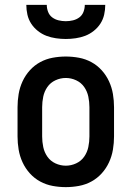

<svg xmlns="http://www.w3.org/2000/svg" viewBox="-20 -760 540 788"><path d="M250 8Q223 8 196 3Q169 -2 145 -15Q121 -28 102.5 -48.5Q84 -69 72.5 -94Q61 -119 56.5 -146Q52 -173 52 -200V-320Q52 -347 56.5 -374Q61 -401 72.5 -426Q84 -451 102.5 -471.5Q121 -492 145 -505Q169 -518 196 -523Q223 -528 250 -528Q277 -528 304 -523Q331 -518 355 -505Q379 -492 397.5 -471.5Q416 -451 427.5 -426Q439 -401 443.5 -374Q448 -347 448 -320V-200Q448 -173 443.5 -146Q439 -119 427.5 -94Q416 -69 397.5 -48.5Q379 -28 355 -15Q331 -2 304 3Q277 8 250 8ZM250 -80Q272 -80 292.5 -89.5Q313 -99 325.5 -117Q338 -135 342.5 -156.5Q347 -178 347 -200V-320Q347 -342 342.5 -363.5Q338 -385 325.5 -403Q313 -421 292.5 -430.5Q272 -440 250 -440Q228 -440 207.5 -430.5Q187 -421 174.5 -403Q162 -385 157.5 -363.5Q153 -342 153 -320V-200Q153 -178 157.5 -156.5Q162 -135 174.5 -117Q187 -99 207.5 -89.5Q228 -80 250 -80ZM250 -600Q230 -600 209.5 -603Q189 -606 170.5 -613Q152 -620 135.5 -633Q119 -646 108 -663Q97 -680 92.5 -700Q88 -720 88 -740H172Q172 -725 177.5 -711Q183 -697 194.5 -688.5Q206 -680 220.5 -676.5Q235 -673 250 -673Q265 -673 279.5 -676.5Q294 -680 305.5 -688.5Q317 -697 322.5 -711Q328 -725 328 -740H412Q412 -720 407.5 -700Q403 -680 392 -663Q381 -646 364.5 -633Q348 -620 329.5 -613Q311 -606 290.5 -603Q270 -600 250 -600Z"/></svg>

Font: Iosevka SS04 Semibold
Style: Regular
Weight: 600
Monospace: yes
Designer: Belleve Invis
Foundry: Belleve Invis
Version: Version 19.0.0; ttfautohint (v1.8.4)